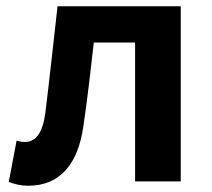

<svg xmlns="http://www.w3.org/2000/svg" viewBox="-20 -580 678 614"><path d="M70 14C171 14 230 -54 247 -179C260 -267 270 -356 280 -444H412V0H558V-560H164C151 -446 139 -332 125 -219C116 -152 93 -126 60 -126C49 -126 41 -128 33 -130L8 2C28 9 46 14 70 14Z"/></svg>

Font: Noto Sans Mono CJK SC
Style: Bold
Weight: 700
Designer: Ryoko NISHIZUKA 西塚涼子 (kana, bopomofo & ideographs); Paul D. Hunt (Latin, Greek & Cyrillic); Sandoll Communications 산돌커뮤니
Foundry: Adobe
Version: Version 2.004;hotconv 1.0.118;makeotfexe 2.5.65603